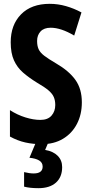

<svg xmlns="http://www.w3.org/2000/svg" viewBox="-20 -744 478 1004"><path d="M408 -209Q408 -145 382 -95.5Q356 -46 309 -18Q262 10 198 10Q153 10 112.5 1Q72 -8 32 -30V-168Q71 -143 113 -130Q155 -117 191 -117Q230 -117 249.5 -139.5Q269 -162 269 -195Q269 -218 261.5 -236Q254 -254 233.5 -271.5Q213 -289 173 -312Q131 -338 100.5 -364.5Q70 -391 53 -428.5Q36 -466 36 -523Q36 -614 90 -669Q144 -724 240 -724Q283 -724 325 -712Q367 -700 406 -679L368 -558Q299 -599 245 -599Q210 -599 192 -579.5Q174 -560 174 -530Q174 -504 182 -486.5Q190 -469 211.5 -452.5Q233 -436 274 -412Q341 -373 374.5 -326Q408 -279 408 -209ZM305 130Q305 182 272.5 211Q240 240 181 240Q136 240 106 232V156Q135 163 156 163Q203 163 203 127Q203 106 184.5 95Q166 84 134 81L168 0H233L216 40Q258 47 281.5 70.5Q305 94 305 130Z"/></svg>

Font: Noto Sans Khmer UI ExtraCondensed
Style: Bold
Weight: 700
Width: 2
Designer: Danh Hong and the Monotype Design Team
Foundry: Monotype Imaging Inc.
Version: Version 2.002; ttfautohint (v1.8.4.7-5d5b)